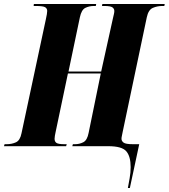

<svg xmlns="http://www.w3.org/2000/svg" viewBox="-43 -734 847 964"><path d="M599 210Q603 188 608 160.5Q613 133 613 105Q613 51 591 25.5Q569 0 501 0H320L323 -10H334Q356 -10 375.5 -20Q395 -30 402 -67L463 -365H298L236 -70Q234 -60 232.5 -52Q231 -44 231 -37Q231 -23 240.5 -16.5Q250 -10 281 -10H292L289 0H-23L-20 -10H-9Q16 -10 37 -19.5Q58 -29 65 -65L187 -636Q194 -667 194 -679Q194 -691 184 -697.5Q174 -704 136 -704H126L127 -714H440L438 -704H428Q405 -704 385.5 -694.5Q366 -685 358 -647L301 -375H465L524 -642Q527 -655 529 -663.5Q531 -672 531 -679Q531 -690 521.5 -697Q512 -704 480 -704H469L471 -714H784L782 -704H772Q747 -704 724.5 -694.5Q702 -685 694 -647L573 -72Q571 -60 569 -52Q567 -44 567 -37Q567 -26 577.5 -18Q588 -10 625 -10H656L609 210Z"/></svg>

Font: Noto Serif Display ExtraCondensed Black
Style: Italic
Weight: 900
Width: 2
Italic angle: -12°
Designer: Monotype Design Team
Foundry: Monotype Imaging Inc.
Version: Version 2.009